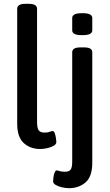

<svg xmlns="http://www.w3.org/2000/svg" viewBox="-20 -773 574 1005"><path d="M191 7Q139 7 104.5 -24Q70 -55 70 -126V-727Q70 -739 80 -746Q90 -753 115 -753H129Q154 -753 164 -746Q174 -739 174 -727V-134Q174 -103 182.5 -91Q191 -79 213 -79Q231 -79 240 -83Q249 -87 255 -87Q263 -87 267 -75Q271 -63 273 -49Q275 -35 275 -30Q275 -18 261 -10Q247 -2 227.5 2.5Q208 7 191 7ZM341 212Q324 212 304.5 207.5Q285 203 271.5 195Q258 187 258 176Q258 170 259.5 156.5Q261 143 265.5 131Q270 119 277 119Q283 119 292 122.5Q301 126 320 126Q342 126 350 114.5Q358 103 358 72V-500Q358 -512 368.5 -518.5Q379 -525 404 -525H417Q442 -525 452.5 -518.5Q463 -512 463 -500V79Q463 151 428 181.5Q393 212 341 212ZM411 -589Q382 -589 370 -595.5Q358 -602 358 -614V-679Q358 -691 370 -697.5Q382 -704 411 -704Q439 -704 451 -697.5Q463 -691 463 -679V-614Q463 -602 451 -595.5Q439 -589 411 -589Z"/></svg>

Font: Asap Semi Condensed Medium
Style: Regular
Weight: 500
Width: 4
Designer: Pablo Cosgaya
Foundry: Omnibus-Type
Version: Version 3.001; ttfautohint (v1.8.4.7-5d5b)